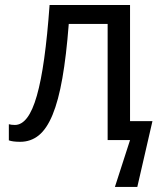

<svg xmlns="http://www.w3.org/2000/svg" viewBox="-20 -556 640 762"><path d="M496.1 -75.2H585L524.9 186H436L496.1 0H407.2V-460.9H252.9Q243.2 -334.5 227.5 -245.6Q211.9 -156.7 188.7 -100.6Q165.5 -44.4 133.8 -18.8Q102.1 6.8 60.1 6.8Q46.4 6.8 34.4 5.4Q22.5 3.9 15.1 1V-63Q25.4 -60.1 39.1 -60.1Q65.9 -60.1 87.6 -88.6Q109.4 -117.2 126.2 -176Q143.1 -234.9 155.5 -324.5Q168 -414.1 176.8 -536.1H496.1Z"/></svg>

Font: Noto Mono
Style: Regular
Weight: 400
Designer: Monotype Design Team
Foundry: Monotype Imaging Inc.
Version: Version 1.00